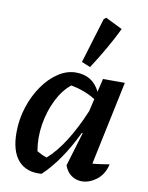

<svg xmlns="http://www.w3.org/2000/svg" viewBox="-87 -838 700 908"><g transform="rotate(10 263.0 -384.0)"><path d="M176 5Q103 11 64 -33.5Q25 -78 25 -167Q25 -230 44 -289Q63 -348 95.5 -394.5Q128 -441 169 -468Q210 -495 254 -495Q334 -495 369 -423L384 -487H489L404 -84Q427 -86 446.5 -89Q466 -92 485 -95Q474 -46 439.5 -19.5Q405 7 368 7Q342 7 319.5 -8Q297 -23 285 -55L334 -218L330 -219Q261 -75 176 5ZM138 -97Q150 -90 161.5 -84.5Q173 -79 186 -75Q273 -152 346 -326L360 -386Q310 -418 242 -431Q202 -399 175 -344.5Q148 -290 137.5 -225Q127 -160 138 -97ZM314 -532 272 -549 338 -766 349 -775 430 -735Q406 -685 376.5 -634Q347 -583 314 -532Z"/></g></svg>

Font: Piazzolla SemiBold
Style: Italic
Weight: 600
Italic angle: -11.3°
Designer: Juan Pablo del Peral
Foundry: Huerta Tipografica
Version: Version 1.330